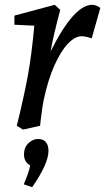

<svg xmlns="http://www.w3.org/2000/svg" viewBox="-20 -529 438 800"><path d="M123 -422 40 -426V-464L208 -509L231 -488Q200 -371 191 -315Q288 -509 364 -509Q380 -509 398 -496L362 -369Q337 -378 320 -378Q293 -378 263.5 -347.5Q234 -317 207 -257Q180 -197 162 -112Q157 -89 151 -40Q149 -18 147 -5L76 11L50 -5Q81 -131 96.5 -216.5Q112 -302 123 -422ZM79 239Q101 187 106 160Q80 146 80 115Q80 85 98.5 67.5Q117 50 139 50Q160 50 171 63Q182 76 182 100Q182 153 114 251Z"/></svg>

Font: Andada Pro Medium
Style: Italic
Weight: 500
Italic angle: -7°
Designer: Carolina Giovagnoli
Foundry: Huerta Tipografica
Version: Version 3.005; ttfautohint (v1.8.4)